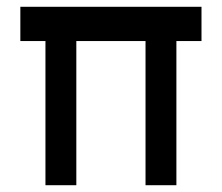

<svg xmlns="http://www.w3.org/2000/svg" viewBox="-20 -546 654 566"><path d="M114 0V-425H40V-526H574V-425H500V0H409V-425H205V0Z"/></svg>

Font: Mach
Style: Regular
Weight: 400
Version: Version 1.002